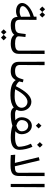

<svg xmlns="http://www.w3.org/2000/svg" viewBox="1550 -2329 990 4130"><g transform="rotate(90 2045.0 -264.0)"><path d="M530 0 550 -12V-81L530 -93C435 -93 405 -119 405 -203L408 -555L338 -554L339 -498C171 -451 44 -347 44 -245C44 -164 121 -114 223 -114C270 -114 310 -126 342 -148C348 -41 408 0 530 0ZM111 -257C111 -319 213 -392 339 -423L341 -221C309 -202 268 -192 228 -192C159 -192 111 -217 111 -257ZM120 -679 179 -619 238 -679 179 -739ZM240 -679 299 -619 357 -679 299 -739Z M531 0C624 0 694 -29 728 -77C762 -27 822 0 921 0L940 -12V-81L921 -93C821 -93 761 -117 761 -169C761 -196 772 -278 776 -316L712 -322C705 -260 699 -207 692 -173C679 -115 624 -93 531 -93L512 -81V-12ZM611 152 669 211 728 152 669 91ZM730 152 789 210 848 152 789 91Z M920 0C1053 0 1138 -52 1138 -166L1141 -728H1068L1070 -178C1070 -123 1025 -93 920 -93L902 -81V-12Z M1512 0 1531 -12V-81L1512 -93C1418 -93 1378 -125 1378 -195L1381 -728H1308L1310 -165C1310 -55 1382 0 1512 0Z M2032 7C2146 7 2235 -19 2292 -65C2318 -21 2368 0 2432 0L2451 -12V-81L2432 -93C2391 -93 2360 -103 2341 -123C2357 -153 2366 -186 2366 -224C2366 -348 2280 -444 2168 -444C2056 -444 1949 -339 1834 -111C1790 -127 1756 -150 1732 -183C1739 -207 1745 -233 1750 -261L1691 -275C1653 -135 1625 -96 1512 -93L1493 -81V-12L1512 0C1609 0 1665 -38 1702 -107C1756 -27 1859 7 2032 7ZM1900 -95C1995 -276 2083 -360 2170 -360C2242 -360 2298 -305 2298 -233C2298 -145 2205 -84 2059 -84C1998 -84 1945 -87 1900 -95Z M2432 0C2531 0 2616 -14 2684 -36C2752 -14 2837 0 2937 0L2956 -12V-81L2937 -93C2887 -93 2843 -95 2803 -99C2845 -133 2867 -178 2867 -233C2867 -359 2787 -454 2684 -454C2582 -454 2502 -359 2502 -233C2502 -178 2524 -133 2566 -99C2526 -95 2482 -93 2432 -93L2413 -81V-12ZM2563 -235C2563 -322 2617 -376 2684 -376C2751 -376 2804 -322 2804 -235C2804 -182 2764 -143 2684 -120C2603 -143 2563 -182 2563 -235ZM2625 -600 2684 -540 2743 -600 2684 -661Z M2935 0C3113 0 3203 -63 3203 -189C3203 -266 3177 -390 3137 -467L3071 -434C3117 -347 3137 -236 3137 -176C3137 -127 3055 -93 2935 -93L2918 -81V-12ZM3037 -626 3096 -566 3155 -626 3096 -687Z M3766 -178 3768 -728H3695L3697 -180C3697 -114 3671 -90 3557 -88L3430 -621L3361 -604L3484 -89C3423 -90 3354 -93 3308 -96L3316 -1C3375 4 3460 5 3539 5C3723 5 3765 -61 3766 -178Z M3937 0H4003L4007 -728H3935Z"/></g></svg>

Font: Wafeq
Style: Regular
Weight: 400
Designer: Rasmus Andersson & Azza Alameddine
Foundry: Google & TypeTogether
Version: Version 3.000;FEAKit 1.0